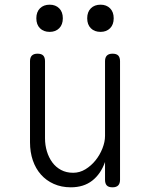

<svg xmlns="http://www.w3.org/2000/svg" viewBox="-20 -789 640 819"><path d="M428 -209V-528Q428 -544 436 -552Q444 -560 460 -560Q477 -560 484.5 -552Q492 -544 492 -528V-22Q492 -6 484 2Q476 10 460 10Q443 10 435.5 2Q428 -6 428 -22V-98Q410 -47 373.5 -18.5Q337 10 282 10Q242 10 209.5 -4.5Q177 -19 154.5 -44.5Q132 -70 120 -105Q108 -140 108 -182V-528Q108 -544 116 -552Q124 -560 140 -560Q157 -560 164.5 -552Q172 -544 172 -528V-199Q172 -170 180 -143.5Q188 -117 203 -96.5Q218 -76 240.5 -64Q263 -52 292 -52Q320 -52 344.5 -67Q369 -82 387.5 -105Q406 -128 417 -156Q428 -184 428 -209ZM409 -653Q383 -653 367.5 -668.5Q352 -684 352 -711Q352 -738 367.5 -753.5Q383 -769 409 -769Q434 -769 449.5 -753.5Q465 -738 465 -711Q465 -684 449.5 -668.5Q434 -653 409 -653ZM192 -653Q166 -653 150.5 -668.5Q135 -684 135 -711Q135 -738 150.5 -753.5Q166 -769 192 -769Q217 -769 232.5 -753.5Q248 -738 248 -711Q248 -684 232.5 -668.5Q217 -653 192 -653Z"/></svg>

Font: Maple Mono ExtraLight
Style: Regular
Weight: 275
Monospace: yes
Designer: subframe7536
Version: Version 7.000